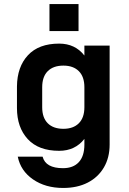

<svg xmlns="http://www.w3.org/2000/svg" viewBox="-20 -776 640 951"><path d="M293 155Q205 155 143.5 112.5Q82 70 68 0H191Q206 57 292 57Q343 57 370.5 27Q398 -3 398 -60V-88Q352 -29 273 -29Q171 -29 117.5 -87Q64 -145 64 -241V-348Q65 -445 118.5 -502.5Q172 -560 273 -560Q352 -560 398 -501V-550H523V-60Q523 5 494.5 53.5Q466 102 414.5 128.5Q363 155 293 155ZM189 -245Q189 -193 216.5 -165.5Q244 -138 294 -138Q343 -138 370.5 -165.5Q398 -193 398 -245V-344Q398 -396 370.5 -423.5Q343 -451 294 -451Q244 -451 216.5 -423.5Q189 -396 189 -344ZM225 -756H369V-622H225Z"/></svg>

Font: Tiny
Style: Bold
Weight: 700
Monospace: yes
Designer: Philipp Nurullin, Konstantin Bulenkov
Foundry: JetBrains
Version: Version 2.251; ttfautohint (v1.8.4.7-5d5b)